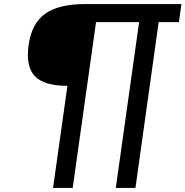

<svg xmlns="http://www.w3.org/2000/svg" viewBox="-20 -720 908 940"><path d="M756.8 -611.8 643.1 200.2H546.9L661.1 -611.8H450.2L335.9 200.2H239.7L310.1 -299.8Q195.3 -299.8 150.4 -347.4Q105.5 -395 120.1 -500Q134.8 -605 200.9 -652.6Q267.1 -700.2 398.4 -700.2H868.2L856 -611.8Z"/></svg>

Font: Fivo Sans Med
Style: Regular
Weight: 450
Designer: Alexander Slobzheninov
Foundry: Alexander Slobzheninov
Version: 1.0